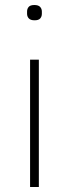

<svg xmlns="http://www.w3.org/2000/svg" viewBox="-20 -746 275 766"><path d="M118 -665Q102 -665 95 -672.5Q88 -680 88 -691V-700Q88 -711 94.5 -718.5Q101 -726 117 -726Q133 -726 140 -718.5Q147 -711 147 -700V-691Q147 -680 140.5 -672.5Q134 -665 118 -665ZM100 -508H135V0H100Z"/></svg>

Font: IBM Plex Sans Thai ExtraLight
Style: Regular
Weight: 200
Designer: Mike Abbink, Paul van der Laan, Pieter van Rosmalen, Ben Mitchell, Mark Frömberg
Foundry: Bold Monday
Version: Version 1.1